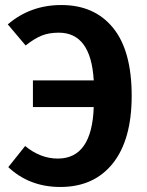

<svg xmlns="http://www.w3.org/2000/svg" viewBox="-20 -728 583 764"><path d="M224 -708Q356 -708 430 -617Q504 -526 504 -347Q504 -172 429 -78Q354 16 220 16Q97 16 13 -63L80 -147Q141 -97 210 -97Q346 -97 353 -302H111V-408H353Q342 -598 214 -598Q174 -598 145 -586Q116 -574 82 -547L11 -631Q101 -708 224 -708Z"/></svg>

Font: FiraSans
Style: Regular
Weight: 600
Designer: Carrois Corporate & Edenspiekermann AG
Foundry: Carrois Corporate GbR & Edenspiekermann AG
Version: Version 3.106;PS 003.106;hotconv 1.0.70;makeotf.lib2.5.58329